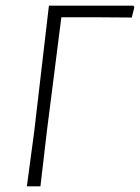

<svg xmlns="http://www.w3.org/2000/svg" viewBox="-20 -659 495 679"><path d="M452 -639 455 -633 446 -597 313 -598H197L146 -197L123 0H75L101 -194L153 -639Z"/></svg>

Font: Alegreya Sans Light
Style: Italic
Weight: 300
Italic angle: -7°
Designer: Juan Pablo del Peral
Foundry: Huerta Tipografica
Version: Version 2.007